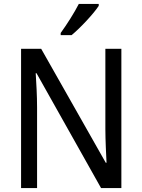

<svg xmlns="http://www.w3.org/2000/svg" viewBox="-20 -964 730 984"><path d="M486 -934V-944H384C361 -899 323 -839 291 -795V-784H347C391 -820 461 -895 486 -934ZM602 0V-714H520V-302C520 -247 524 -172 526 -130H522L191 -714H88V0H170V-413C170 -475 166 -539 163 -589H167L498 0Z"/></svg>

Font: Noto Sans Bengali UI SemiCondensed
Style: Regular
Weight: 400
Width: 4
Designer: Jelle Bosma - Monotype Design Team
Foundry: Monotype Imaging Inc.
Version: Version 2.003